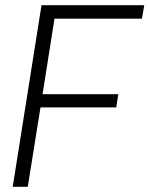

<svg xmlns="http://www.w3.org/2000/svg" viewBox="-20 -720 576 740"><path d="M29 0 140 -700H536L527 -648H190L144 -357H436L428 -306H136L87 0Z"/></svg>

Font: Georama Light
Style: Italic
Weight: 300
Italic angle: -9°
Designer: Jean-Baptiste Levee
Foundry: Production Type
Version: Version 1.001